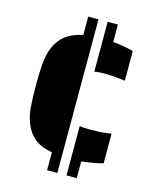

<svg xmlns="http://www.w3.org/2000/svg" viewBox="-108 -769 684 850"><g transform="rotate(15 234.5 -344.0)"><path d="M190 -74Q139 -83 109.5 -107Q80 -131 65 -169Q52 -201 48.5 -240.5Q45 -280 45 -342Q45 -403 48.5 -443.5Q52 -484 65 -516Q80 -553 109.5 -577Q139 -601 190 -612V-696H237V8H190ZM390 -467Q365 -471 322 -471Q292 -471 279 -467V-696H326V-616Q372 -612 420 -600V-464ZM279 -218Q296 -215 322 -215Q373 -215 392 -218L424 -222V-86Q372 -73 326 -69V8H279Z"/></g></svg>

Font: Saira Stencil
Style: Regular
Weight: 400
Designer: Hector Gatti with collaboration of the Omnibus-Type team
Foundry: Omnibus-Type
Version: Version 1.003